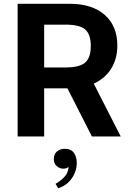

<svg xmlns="http://www.w3.org/2000/svg" viewBox="-20 -720 688 1013"><path d="M73 -700H348Q466 -700 532.5 -641.5Q599 -583 599 -480Q599 -411 568 -360Q537 -309 480.5 -281.5Q424 -254 346 -254H100V-364H324Q400 -364 429.5 -390Q459 -416 459 -477Q459 -539 429.5 -564.5Q400 -590 325 -590H213V0H73ZM322 -281 447 -333 617 0H465ZM273 250Q302 233 321 212Q340 191 342 160Q339 164 331 167Q323 170 314 170Q295 170 279.5 156.5Q264 143 264 119Q264 94 280 79.5Q296 65 322 65Q354 65 369.5 86Q385 107 385 139Q385 184 358 222Q331 260 287 273Z"/></svg>

Font: Moderustic SemiBold
Style: Regular
Weight: 600
Designer: Tural Alisoy
Foundry: TAFT Foundry
Version: Version 2.120